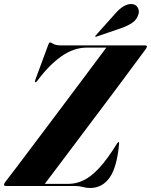

<svg xmlns="http://www.w3.org/2000/svg" viewBox="-47 -926 752 956"><path d="M326 0H-18.5Q-27 0 -27 -6.5Q-27 -11.5 -21 -19.5Q-9.5 -34 20 -73Q49.5 -112 91 -167Q132.5 -222 179.8 -285Q227 -348 274.8 -411.5Q322.5 -475 364.8 -531.5Q407 -588 438 -629.5Q469 -671 482.5 -689H385.5Q320.5 -689 259 -645.8Q197.5 -602.5 139 -524Q132.5 -515 128.5 -517Q125 -519 129 -529L193.5 -703.5Q198 -715 201.5 -715Q206.5 -715 218.5 -707.5Q230.5 -700 256.5 -700H674.5Q684.5 -700 684.5 -694.5Q684 -690 679 -682Q650 -643 606.8 -584.5Q563.5 -526 512.8 -458.2Q462 -390.5 409.8 -321.2Q357.5 -252 310.8 -189.5Q264 -127 228.5 -80Q193 -33 176 -10.5H294Q332.5 -10.5 369.8 -28.5Q407 -46.5 447.5 -90.2Q488 -134 535.5 -211Q540.5 -218.5 543 -218.5Q547 -218.5 546 -210.5Q535.5 -93.5 499 -41.8Q462.5 10 401.5 10Q382.5 10 365 5Q347.5 0 326 0ZM527.5 -859Q569 -906.5 606.5 -906Q629 -905.5 638.2 -889.2Q647.5 -873 643 -857Q635 -827.5 610.5 -811.8Q586 -796 559.5 -787L433 -743.5Q428.5 -742 427 -744.5Q426.5 -747 430 -750Z"/></svg>

Font: Fraunces 144pt
Style: Bold Italic
Weight: 700
Italic angle: -16°
Version: Version 1.000;[b76b70a41]